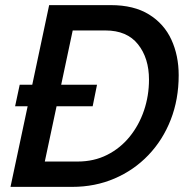

<svg xmlns="http://www.w3.org/2000/svg" viewBox="-20 -730 738 750"><path d="M57 -399H106L172 -710H413Q503 -710 562 -673.5Q621 -637 649.5 -575Q678 -513 678 -436Q678 -342 647 -262.5Q616 -183 559.5 -124Q503 -65 427 -32.5Q351 0 262 0H21L88 -315H39ZM283 -99Q347 -99 398.5 -125Q450 -151 486.5 -196Q523 -241 542.5 -298.5Q562 -356 562 -419Q562 -503 519 -557Q476 -611 392 -611H264L219 -399H359L342 -315H201L155 -99Z"/></svg>

Font: Raleway SemiBold
Style: Italic
Weight: 600
Italic angle: -12°
Designer: Matt McInerney, Pablo Impallari, Rodrigo Fuenzalida
Foundry: Matt McInerney, Pablo Impallari, Rodrigo Fuenzalida
Version: Version 4.026